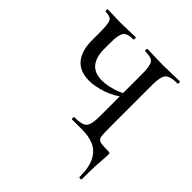

<svg xmlns="http://www.w3.org/2000/svg" viewBox="-152 -485 718 718"><g transform="rotate(45 207.5 -125.5)"><path d="M377.4 131.2Q377.4 80 362.2 51.4Q347 22.8 321.1 11.4Q295.2 0 261.2 0H206Q203 0 203 -6Q203 -12 206 -12Q246.6 -12 258.6 -25Q270.6 -38 270.6 -81V-305Q270.6 -349 261.1 -361.5Q251.6 -374 219 -374Q216 -374 216 -380Q216 -386 219 -386Q235.4 -386 256.5 -385Q277.6 -384 299.4 -384Q324 -384 347.6 -385Q371.2 -386 389.6 -386Q391.8 -386 391.8 -380Q391.8 -374 389.6 -374Q349.2 -374 337.6 -360Q326 -346 326 -303V-81Q326 -48.2 327.8 -33.6Q329.6 -19 341.5 -15.5Q353.4 -12 384.8 -12Q392.2 -12 393.3 -10.5Q394.4 -9 394.4 0Q394.4 10.4 393.1 23.6Q391.8 36.8 390.6 61Q389.4 85.2 389.4 131.2Q389.4 135.2 383.4 135.2Q377.4 135.2 377.4 131.2ZM104 -303Q104 -294.2 104 -286.9Q104 -279.6 104 -272Q104 -228.4 122.9 -205.2Q141.8 -182 181.8 -182Q204.6 -182 235.5 -190.8Q266.4 -199.6 287.6 -215.4L292.6 -203.4Q254.2 -172.6 216.3 -160Q178.4 -147.4 148.4 -147.4Q98.4 -147.4 73.6 -177.4Q48.8 -207.4 48.8 -262.8V-305Q48.8 -349 42.1 -361.5Q35.4 -374 9 -374Q7 -374 7 -380Q7 -386 9 -386Q23.6 -386 41.2 -385Q58.8 -384 78.4 -384Q98.8 -384 119.5 -385Q140.2 -386 155.6 -386Q158.4 -386 158.4 -380Q158.4 -374 155.6 -374Q123.6 -374 113.8 -360Q104 -346 104 -303Z"/></g></svg>

Font: Cormorant Light
Style: Regular
Weight: 300
Designer: Christian Thalmann (Catharsis Fonts)
Foundry: Catharsis Fonts
Version: Version 4.000